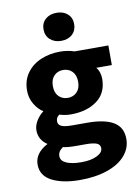

<svg xmlns="http://www.w3.org/2000/svg" viewBox="-107 -866 852 1166"><g transform="rotate(-10 318.5 -282.5)"><path d="M52 93Q52 23 133 -20Q81 -54 81 -113Q81 -142 99 -171.5Q117 -201 143 -220Q111 -240 89 -277.5Q67 -315 67 -360Q67 -424 100 -469Q133 -514 187 -536.5Q241 -559 304 -559Q352 -559 393 -545H601V-424H505Q517 -410 523 -391Q529 -372 529 -353Q529 -264 466 -218Q403 -172 304 -172Q270 -172 234 -183Q223 -174 218.5 -165.5Q214 -157 214 -144Q214 -124 234 -114.5Q254 -105 300 -105H393Q500 -105 555 -72Q610 -39 610 33Q610 90 571 135Q532 180 459.5 205Q387 230 291 230Q184 230 118 196Q52 162 52 93ZM450 62Q450 39 428.5 30.5Q407 22 362 22H302Q249 22 222 15Q205 27 198 39Q191 51 191 66Q191 95 225 110Q259 125 318 125Q376 125 413 107Q450 89 450 62ZM382 -360Q382 -401 360 -423.5Q338 -446 304 -446Q270 -446 248 -423.5Q226 -401 226 -360Q226 -319 248 -296.5Q270 -274 304 -274Q338 -274 360 -296.5Q382 -319 382 -360ZM230 -709Q230 -748 256.5 -771.5Q283 -795 325 -795Q367 -795 393 -771.5Q419 -748 419 -709Q419 -670 393 -646Q367 -622 325 -622Q283 -622 256.5 -646Q230 -670 230 -709Z"/></g></svg>

Font: Nebula Sans Bold
Style: Regular
Weight: 700
Designer: Paul D. Hunt for Adobe (as Source Sans)
Foundry: Nebula Entertainment & Broadcasting LLC
Version: Version 1.010